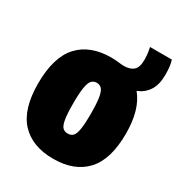

<svg xmlns="http://www.w3.org/2000/svg" viewBox="-169 -812 874 937"><g transform="rotate(30 268.5 -343.5)"><path d="M267 11Q148.5 11 84.2 -58Q20 -127 20 -271Q20 -419 84.2 -489Q148.5 -559 267 -559Q288 -559 308.2 -556.5Q328.5 -554 339 -554Q374.5 -554 393.2 -570.8Q412 -587.5 412 -630Q412 -644.5 410.2 -661.5Q408.5 -678.5 404 -698H527Q533 -679.5 535 -659.2Q537 -639 537 -618Q537 -561.5 514.8 -528Q492.5 -494.5 454.5 -479.5Q514 -408 514 -273Q514 -127.5 449.8 -58.2Q385.5 11 267 11ZM267 -131Q284 -131 295 -141Q306 -151 311.5 -181Q317 -211 317 -271Q317 -333 311.2 -364.2Q305.5 -395.5 294.2 -406.2Q283 -417 267 -417Q251 -417 239.8 -406.5Q228.5 -396 222.8 -365Q217 -334 217 -273Q217 -212 222.5 -181.5Q228 -151 239 -141Q250 -131 267 -131Z"/></g></svg>

Font: Encode Sans Condensed Black
Style: Regular
Weight: 900
Width: 3
Designer: Multiple Designers
Foundry: Impallari Type
Version: Version 3.000; ttfautohint (v1.8.3) -l 8 -r 50 -G 200 -x 14 